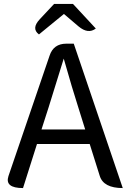

<svg xmlns="http://www.w3.org/2000/svg" viewBox="-20 -956 647 976"><path d="M227 -410 191 -298H413L378 -410Q348 -503 304 -658Q273 -556 227 -410ZM97 0Q3 0 23 -61L232 -673Q252 -734 317 -734H355L604 0Q506 0 487 -62L436 -224H168L97 0ZM178 -781Q138 -811 182 -858L255 -936H351L467 -811Q428 -781 379 -822L305 -885Z"/></svg>

Font: Swei Toothpaste CJK TC
Style: Regular
Weight: 400
Version: Version 1.0